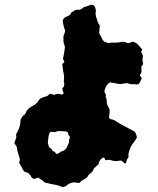

<svg xmlns="http://www.w3.org/2000/svg" viewBox="-20 -710 666 811"><path d="M584 -438Q583 -437 581 -434Q579 -431 577 -428Q577 -423 577.5 -417.5Q578 -412 578 -406Q575 -398 570 -392Q572 -391 572 -389.5Q572 -388 573 -388Q581 -381 577.5 -376Q574 -371 572 -363Q567 -359 567.5 -357.5Q568 -356 566.5 -355Q565 -354 555 -353Q554 -355 550.5 -354Q547 -353 546 -354Q545 -355 538.5 -354.5Q532 -354 530 -355Q522 -357 519.5 -358Q517 -359 512 -358.5Q507 -358 490 -355Q480 -355 468 -358Q463 -359 457.5 -360Q452 -361 445 -362Q431 -355 424 -336Q423 -334 422.5 -330.5Q422 -327 421 -325Q421 -319 424.5 -315.5Q428 -312 427 -306Q426 -302 427.5 -298.5Q429 -295 430 -291Q431 -286 431 -281Q431 -276 432 -270Q434 -265 437 -259.5Q440 -254 443 -248V-238Q443 -227 440 -213Q446 -207 447 -207Q463 -204 474 -195Q485 -188 497 -181.5Q509 -175 521 -169Q528 -165 535 -161.5Q542 -158 549 -154Q557 -142 558 -129Q553 -119 545.5 -110Q538 -101 531 -87Q530 -84 527.5 -77Q525 -70 523 -62Q522 -60 522.5 -56Q523 -52 523 -47Q521 -42 516 -36Q515 -32 514 -28Q513 -24 512 -21Q508 -18 504 -22Q501 -24 499 -26.5Q497 -29 494 -30Q490 -32 488 -32Q479 -30 470.5 -29.5Q462 -29 453 -32Q446 -35 439.5 -35Q433 -35 425 -33Q423 -39 423 -39Q420 -47 413 -43Q399 -34 396 -16Q392 -12 387 -8Q382 -4 377 1Q372 16 360 24Q354 27 350 36Q346 41 340.5 44.5Q335 48 329 51Q325 53 322 56.5Q319 60 314 63Q309 62 303 61.5Q297 61 292 60Q285 61 278.5 63Q272 65 266 70Q258 78 244 81Q242 79 239 78Q236 77 233 76Q221 71 206 69Q197 68 188.5 65.5Q180 63 171 62Q164 56 156.5 50.5Q149 45 141 40Q138 41 134 42.5Q130 44 125 46Q116 44 111.5 36Q107 28 100 21Q96 20 92 18Q88 16 83 15Q76 7 72 -2.5Q68 -12 61 -21Q62 -24 62.5 -28.5Q63 -33 64 -37Q61 -50 56.5 -62.5Q52 -75 51 -89Q49 -95 44 -100Q39 -105 43 -113L49 -129Q49 -132 48.5 -135.5Q48 -139 48 -143Q67 -173 67 -205Q70 -211 73.5 -216.5Q77 -222 83 -225Q88 -229 89.5 -234.5Q91 -240 95 -245Q104 -256 117 -262Q135 -271 145 -288Q146 -290 147 -290.5Q148 -291 148 -292Q156 -297 164 -299.5Q172 -302 179 -304Q182 -306 185 -309Q188 -312 192 -314Q196 -313 200 -312Q204 -311 209 -309Q212 -311 215.5 -312Q219 -313 224 -314Q228 -313 232.5 -312.5Q237 -312 241 -311Q246 -311 247 -314Q249 -315 248.5 -318Q248 -321 246 -322L243 -337Q254 -345 251 -360Q250 -362 249.5 -364.5Q249 -367 250 -369Q251 -378 250.5 -386.5Q250 -395 248 -404Q246 -412 245.5 -420Q245 -428 243 -436Q243 -441 247 -443Q251 -445 252 -448Q251 -452 249 -455.5Q247 -459 246 -461Q248 -472 250 -481.5Q252 -491 253 -500Q254 -505 254 -510.5Q254 -516 252 -520Q248 -528 248 -537.5Q248 -547 248 -557Q250 -564 252.5 -569.5Q255 -575 255 -581Q252 -588 248.5 -602Q245 -616 245 -624Q250 -635 257 -638Q264 -641 271 -644.5Q278 -648 282 -658L299 -668Q304 -669 309 -669Q314 -669 319 -669Q321 -672 327 -674Q329 -676 331.5 -678Q334 -680 338 -681Q343 -682 348.5 -684Q354 -686 359 -688Q367 -692 374.5 -688Q382 -684 383 -674Q385 -670 385 -665Q381 -649 389 -630Q390 -630 390 -628Q390 -621 394 -614.5Q398 -608 402 -601Q401 -597 400.5 -592.5Q400 -588 400 -583Q399 -580 399 -569Q404 -562 407 -555Q410 -548 414 -541Q419 -534 425.5 -532Q432 -530 439 -528Q446 -530 454 -530Q462 -530 469 -530Q477 -530 485.5 -531.5Q494 -533 501 -534Q506 -533 510.5 -531.5Q515 -530 519 -528Q525 -527 529 -529.5Q533 -532 538 -534Q544 -534 549 -531Q554 -528 559 -526Q564 -520 570 -513.5Q576 -507 581 -501Q581 -501 581.5 -500.5Q582 -500 581 -500Q580 -498 578.5 -496Q577 -494 576 -492Q578 -488 580 -483.5Q582 -479 584 -474Q583 -470 582.5 -465Q582 -460 582 -455Q582 -451 583.5 -447Q585 -443 584 -438ZM275 -129Q277 -131 272 -136.5Q267 -142 268 -144Q268 -150 264.5 -152Q261 -154 258 -155Q250 -156 241.5 -156Q233 -156 225 -156Q221 -156 220 -155Q213 -151 205.5 -152.5Q198 -154 191 -152Q187 -144 185.5 -136.5Q184 -129 182 -106Q184 -101 184.5 -97.5Q185 -94 187 -90Q189 -86 194.5 -83Q200 -80 201 -75Q201 -71 205.5 -71Q210 -71 210 -69Q213 -67 213.5 -65.5Q214 -64 216 -62L217 -61L220 -60H222L224 -61Q231 -63 234.5 -67Q238 -71 245 -72Q251 -74 255.5 -78.5Q260 -83 262 -87Q265 -95 269 -102Q273 -109 271 -114Q273 -121 272.5 -121.5Q272 -122 275 -129Z"/></svg>

Font: Darumadrop One
Style: Regular
Weight: 400
Version: Version 1.000